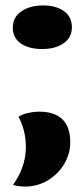

<svg xmlns="http://www.w3.org/2000/svg" viewBox="-20 -550 303 705"><path d="M244 -450Q244 -412 213.5 -391Q183 -370 135 -370Q86 -370 56.5 -390.5Q27 -411 27 -448Q27 -487 58.5 -508.5Q90 -530 139 -530Q186 -530 215 -509Q244 -488 244 -450ZM238 -28Q238 15 215.5 52.5Q193 90 155 112.5Q117 135 73 135Q49 135 28 129Q75 62 75 -10Q75 -71 48 -121Q58 -129 80.5 -134.5Q103 -140 124 -140Q180 -140 209 -112Q238 -84 238 -28Z"/></svg>

Font: Sansita ExtraBold
Style: Regular
Weight: 800
Designer: Pablo Cosgaya
Foundry: Omnibus-Type
Version: Version 1.006